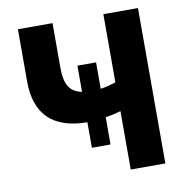

<svg xmlns="http://www.w3.org/2000/svg" viewBox="-79 -776 830 852"><g transform="rotate(-10 336.0 -350.0)"><path d="M442 0H598V-700H442V-393C415 -384 395 -379 373 -376V-495H289V-377C234 -388 213 -424 213 -499V-700H57V-465C57 -316 135 -241 289 -240V-125H373V-248C395 -251 418 -256 442 -263Z"/></g></svg>

Font: Fixel Text Bold
Style: Bold
Weight: 700
Width: 4
Designer: AlfaBravo + MacPaw
Foundry: Kyrylo Tkachov, Marchela Mozhyna, Serhii Makarenko, Maria Weinstein, Zakhar Kryvoshyya
Version: Version 1.211